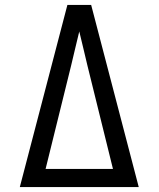

<svg xmlns="http://www.w3.org/2000/svg" viewBox="-20 -755 640 775"><path d="M60 0 188 -490 252 -735H348L412 -490L540 0ZM436 -73 333 -490Q325 -525 316.5 -559.5Q308 -594 300 -628Q292 -594 283.5 -559.5Q275 -525 267 -490L164 -73Z"/></svg>

Font: Nova
Style: Regular
Weight: 400
Monospace: yes
Designer: Belleve Invis
Foundry: Belleve Invis
Version: Version 24.1.4; ttfautohint (v1.8.4)